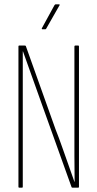

<svg xmlns="http://www.w3.org/2000/svg" viewBox="-20 -865 448 885"><path d="M68 0Q65 0 65 -4V-651Q65 -655 68 -655H94Q98 -655 99 -653L236 -269Q252 -229 266 -188.5Q280 -148 294.5 -108Q309 -68 323 -27H324Q324 -57 323.5 -87Q323 -117 323 -147.5Q323 -178 323 -207.5Q323 -237 323 -267V-651Q323 -655 327 -655H341Q344 -655 344 -651V-4Q344 0 341 0H314Q311 0 310 -2L177 -373Q154 -436 131.5 -500.5Q109 -565 86 -628H85Q85 -586 85 -543.5Q85 -501 85 -458Q85 -415 85 -373V-4Q85 0 82 0ZM175 -730Q174 -730 173 -731Q172 -732 173 -735L231 -841Q234 -845 236 -845H252Q254 -845 255 -843.5Q256 -842 254 -840L193 -733Q192 -730 188 -730Z"/></svg>

Font: Sofia Sans Extra Condensed Thin
Style: Regular
Weight: 250
Version: Version 4.100